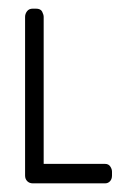

<svg xmlns="http://www.w3.org/2000/svg" viewBox="-20 -424 305 444"><path d="M223 0H56Q48 0 43 -5Q38 -10 38 -18V-385Q38 -392 42.5 -398Q47 -404 56 -404H63Q74 -404 77.5 -397Q81 -390 81 -385V-45H223Q231 -45 235 -39Q239 -33 239 -27V-18Q239 -10 234.5 -5Q230 0 223 0Z"/></svg>

Font: Chathura
Style: Bold
Weight: 700
Designer: Appaji Ambarisha Darbha
Foundry: Aditya Fonts
Version: Version 1.002 2016